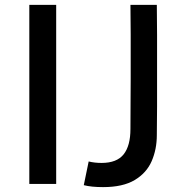

<svg xmlns="http://www.w3.org/2000/svg" viewBox="-20 -753 723 786"><path d="M100 -733H210V0H100ZM402 13Q354 13 323 5L343 -92Q367 -86 396 -86Q458 -86 486 -121Q514 -156 514 -225Q514 -289 514.5 -338.5Q515 -388 515 -431Q515 -474 515 -518Q515 -562 515 -613.5Q515 -665 514 -733H622Q623 -663 623 -609Q623 -555 623 -508Q623 -461 623 -415Q623 -369 623 -317.5Q623 -266 622 -200Q622 -142 601 -93.5Q580 -45 531.5 -16Q483 13 402 13Z"/></svg>

Font: Kreadon Light
Style: Bold
Weight: 600
Designer: Reiya WATANABE
Foundry: StudioGnu
Version: Version 1.003; ttfautohint (v1.8.4.7-5d5b);gftools[0.9.32]